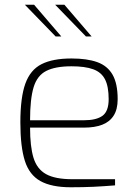

<svg xmlns="http://www.w3.org/2000/svg" viewBox="-20 -785 583 811"><path d="M279 6Q198 6 151 -20Q104 -46 85 -105.5Q66 -165 66 -268Q66 -373 87 -431.5Q108 -490 155.5 -514Q203 -538 282 -538Q348 -538 391 -522.5Q434 -507 455.5 -469.5Q477 -432 477 -366Q477 -323 460 -296.5Q443 -270 411.5 -258Q380 -246 336 -246H107Q107 -166 121.5 -118.5Q136 -71 174.5 -49.5Q213 -28 286 -28H466V-2Q417 2 374.5 4Q332 6 279 6ZM107 -277H334Q387 -277 413 -296Q439 -315 439 -366Q439 -420 423.5 -450Q408 -480 373.5 -492.5Q339 -505 282 -505Q214 -505 175.5 -485.5Q137 -466 122 -416.5Q107 -367 107 -277ZM343 -631 213 -765H252L367 -631ZM215 -631 85 -765H124L239 -631Z"/></svg>

Font: Exo Thin ExtraLight
Style: Regular
Weight: 250
Version: Version 2.000